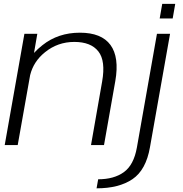

<svg xmlns="http://www.w3.org/2000/svg" viewBox="-20 -770 972 1019"><path d="M5 0 109.5 -590.5H178L160.5 -489Q179.5 -510 205 -530Q288.5 -596.5 404 -596.5Q518.5 -596.5 566.2 -531.5Q614 -466.5 592 -340L532 0H463L522 -337Q541.5 -447 502 -497.2Q462.5 -547.5 374.5 -547.5Q286 -547.5 218.5 -492.5Q158 -444 140 -371.5L74 0ZM492.5 229.5 501 181.5Q585 181.5 637.5 143.5Q690 105.5 706.5 13L813 -590.5H882.5L776 11Q755 132 683.2 180.8Q611.5 229.5 492.5 229.5ZM841 -749.5H910L896.5 -672H827.5Z"/></svg>

Font: Anybody ExtraExpanded Light
Style: Italic
Weight: 300
Width: 8
Italic angle: -10°
Designer: Tyler Finck
Foundry: Etcetera Type Company
Version: Version 1.010; ttfautohint (v1.8.3) -l 8 -r 50 -G 200 -x 14 